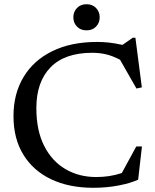

<svg xmlns="http://www.w3.org/2000/svg" viewBox="-20 -880 735 911"><path d="M436.5 -40Q468.5 -40 498 -44.5Q527.5 -49 558 -59L626.5 -185H653.5L635.5 -27.5Q598.5 -10.5 542.2 0.2Q486 11 422.5 11Q308 11 223 -29.2Q138 -69.5 91 -145.8Q44 -222 44 -329Q44 -435 91.5 -514.2Q139 -593.5 228 -637.2Q317 -681 441 -681Q469.5 -681 497 -678Q524.5 -675 561 -667L610 -701H622.5L653 -465.5L627.5 -460L549.5 -596.5Q514 -615 483.2 -622.2Q452.5 -629.5 417.5 -629.5Q287 -629.5 219.8 -560.5Q152.5 -491.5 152.5 -367Q152.5 -261 189.5 -188Q226.5 -115 290.8 -77.5Q355 -40 436.5 -40ZM390.5 -736Q362.5 -736 345.2 -753.8Q328 -771.5 328 -798Q328 -824 345.2 -842Q362.5 -860 390.5 -860Q418.5 -860 435.8 -842Q453 -824 453 -798Q453 -771.5 435.8 -753.8Q418.5 -736 390.5 -736Z"/></svg>

Font: Newsreader Text Medium
Style: Regular
Weight: 500
Designer: Hugues Gentile
Foundry: Production Type
Version: Version 1.001